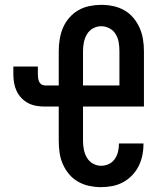

<svg xmlns="http://www.w3.org/2000/svg" viewBox="-20 -763 613 791"><path d="M396 8Q372 8 348 3Q324 -2 302.5 -14Q281 -26 265 -45Q249 -64 239 -86.5Q229 -109 225.5 -133.5Q222 -158 222 -182V-324H165Q147 -324 129.5 -327Q112 -330 96.5 -338Q81 -346 68.5 -359Q56 -372 48.5 -388Q41 -404 38 -421.5Q35 -439 35 -456V-489H136V-456Q136 -449 137 -441.5Q138 -434 141 -427Q144 -420 150.5 -415.5Q157 -411 165 -411H222V-553Q222 -577 226 -601.5Q230 -626 239.5 -648.5Q249 -671 265.5 -690Q282 -709 303 -721Q324 -733 348.5 -738Q373 -743 397 -743Q422 -743 446 -738Q470 -733 491.5 -721Q513 -709 529 -690Q545 -671 555 -648.5Q565 -626 569 -601.5Q573 -577 573 -553V-324H322V-182Q322 -164 325.5 -146.5Q329 -129 338 -113.5Q347 -98 363 -89Q379 -80 396 -80Q413 -80 428 -87Q443 -94 452.5 -107.5Q462 -121 466 -137Q470 -153 470 -170V-172H571V-168Q571 -144 566 -121Q561 -98 550.5 -77.5Q540 -57 523.5 -40Q507 -23 486.5 -12Q466 -1 443 3.5Q420 8 396 8ZM322 -411H472V-553Q472 -571 469 -588.5Q466 -606 457 -621.5Q448 -637 431.5 -646Q415 -655 397 -655Q379 -655 363 -646Q347 -637 338 -621.5Q329 -606 325.5 -588.5Q322 -571 322 -553Z"/></svg>

Font: Iosevka Custom Semibold
Style: Regular
Weight: 600
Designer: Belleve Invis
Foundry: Belleve Invis
Version: Version 27.0.2; ttfautohint (v1.8.4)